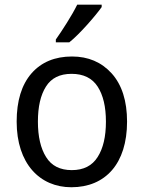

<svg xmlns="http://www.w3.org/2000/svg" viewBox="-20 -786 610 816"><path d="M520 -269C520 -357.4 498 -425.8 454.6 -474.1C411.1 -522 355 -545.9 286.1 -545.9C213.4 -545.9 155.8 -522 113.8 -474.1C71.8 -425.8 50.8 -357.4 50.8 -269C50.8 -90.8 148.9 9.8 283.2 9.8C428.2 9.8 520 -90.8 520 -269ZM141.1 -269C141.1 -332 152.3 -381.8 175.3 -418C197.8 -454.1 233.9 -472.2 284.2 -472.2C334.5 -472.2 371.6 -454.1 395 -418C418.5 -381.8 430.2 -332 430.2 -269C430.2 -205.6 418.5 -155.3 395 -118.7C371.6 -81.5 335 -63 285.2 -63C234.9 -63 198.7 -81.5 175.8 -118.7C152.8 -155.3 141.1 -205.6 141.1 -269ZM308.1 -766.1C296.9 -743.2 282.2 -717.8 264.2 -689C246.1 -660.2 230.5 -636.7 217.3 -618.2V-606H274.4C318.4 -640.6 388.2 -721.7 412.1 -755.9V-766.1Z"/></svg>

Font: Avrile Sans
Style: Regular
Weight: 400
Designer: Monotype Design Team, Google (font), Stefan Peev (BGR Cyrillic), Cristiano Sobral (main changes)
Foundry: The Avrile Sans Project Authors
Version: Version 3.110